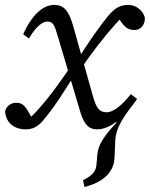

<svg xmlns="http://www.w3.org/2000/svg" viewBox="-25 -507 602 772"><path d="M314.7 244.7C382.4 228 432.5 190.9 435.4 127.7L438.3 61.4C440.3 -0.5 480.2 -46.6 526.3 -109.2L496.4 -109.1L437.9 -20L444.2 -14.8C392.5 40.4 369.8 75.9 366.6 113.2L362.6 157.8C360.5 184.7 340.5 202.7 308.6 217.6L314.7 244.7ZM-4.6 -58.2C-0.6 -10 36.6 13.1 76.6 13.1C103.9 13.1 125 4.8 147.1 -21.2C190.1 -71.4 234.9 -140.2 287.9 -228.3L274 -261.3C222 -184.5 176.8 -119.4 118.9 -56.2C108 -44.3 97.9 -35.3 85 -25.3L115.5 -11.6L88.8 -58C71.6 -88.5 59.4 -93.8 38.1 -93.8C21.6 -93.8 -0.4 -81.6 -4.6 -58.2ZM297.2 -59.1C314.3 -1 335.6 13.1 366 13.1C419.4 13.1 478.4 -38.1 526.3 -109.2L501.1 -128.3C465.3 -83.4 430.5 -55.6 404.7 -55.6C377 -55.6 363.1 -67.5 348.2 -121.9L269.6 -401.1C251.5 -465.1 231.5 -487.3 193.1 -487.3C150.8 -487.3 104.8 -451.3 68.3 -369.4L91.3 -352.2C125 -410.3 151.9 -420.3 166 -420.3C187 -420.3 194.1 -407.4 206.1 -365.5L297.2 -59.1ZM292.9 -219.8C339 -287.8 387.1 -351.9 442.1 -413C454 -427 467 -438.9 480 -448.9L437.6 -454.7L461.6 -419.7C480.6 -391.6 496.8 -386.4 517 -386.4C539.4 -386.4 557.7 -405.6 557.7 -434.1C549.7 -470.2 516.6 -487.3 491.4 -487.3C459.3 -487.3 438 -476.2 409 -442.1C380 -406.1 330 -338.9 278 -251.8L292.9 -219.8Z"/></svg>

Font: Source Serif Variable
Style: Italic
Weight: 389
Italic angle: -12°
Designer: Frank Grießhammer
Foundry: Adobe Systems Incorporated
Version: Version 3.001;hotconv 1.0.111;makeotfexe 2.5.65597